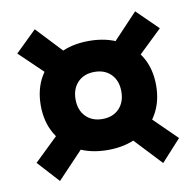

<svg xmlns="http://www.w3.org/2000/svg" viewBox="-68 -693 722 706"><g transform="rotate(-10 293.0 -339.5)"><path d="M294.4 -138.2Q229.5 -138.2 181.2 -163.6Q132.8 -189 106 -234.9Q79.1 -280.8 79.1 -341.8Q79.1 -403.3 106 -449Q132.8 -494.6 181.2 -520Q229.5 -545.4 294.4 -545.4Q359.4 -545.4 407.7 -520Q456.1 -494.6 482.9 -449Q509.8 -403.3 509.8 -341.8Q509.8 -280.8 482.9 -234.9Q456.1 -189 407.7 -163.6Q359.4 -138.2 294.4 -138.2ZM100.6 -56.6 27.3 -137.2 123 -229.5 209.5 -171.4ZM485.8 -55.7 374.5 -174.3 453.6 -239.7 559.1 -136.2ZM294.4 -253.9Q333.5 -253.9 356.7 -277.8Q379.9 -301.8 379.9 -341.8Q379.9 -381.8 356.7 -405.8Q333.5 -429.7 294.4 -429.7Q255.9 -429.7 232.4 -405.8Q209 -381.8 209 -341.8Q209 -301.8 232.4 -277.8Q255.9 -253.9 294.4 -253.9ZM124.5 -452.1 27.3 -545.4 106 -622.1 212.9 -508.3ZM461.9 -452.1 375.5 -511.2 481 -623 559.6 -545.9Z"/></g></svg>

Font: Cascadia Mono PL
Style: Regular
Weight: 400
Monospace: yes
Designer: Aaron Bell
Foundry: Saja Typeworks
Version: Version 2102.003